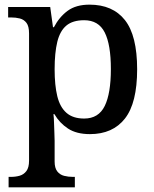

<svg xmlns="http://www.w3.org/2000/svg" viewBox="-20 -566 663 826"><path d="M17 240V195H26Q47 195 64.5 190Q82 185 93.5 170Q105 155 105 125V-422Q105 -453 94 -467.5Q83 -482 65.5 -486.5Q48 -491 27 -491H15V-536H196L208 -449H212Q235 -493 271 -519.5Q307 -546 365 -546Q465 -546 517.5 -479.5Q570 -413 570 -268Q570 -123 517.5 -56Q465 11 367 11Q309 11 272.5 -13Q236 -37 214 -75H210Q212 -58 212.5 -36Q213 -14 214 6Q215 26 215 40V129Q215 157 226.5 171.5Q238 186 256 190.5Q274 195 294 195H302V240ZM342 -56Q404 -56 430.5 -110Q457 -164 457 -269Q457 -374 430.5 -426.5Q404 -479 342 -479Q293 -479 265.5 -456Q238 -433 226.5 -386Q215 -339 215 -268Q215 -199 226.5 -152Q238 -105 266 -80.5Q294 -56 342 -56Z"/></svg>

Font: Noto Serif Thai Medium
Style: Regular
Weight: 500
Version: Version 2.001